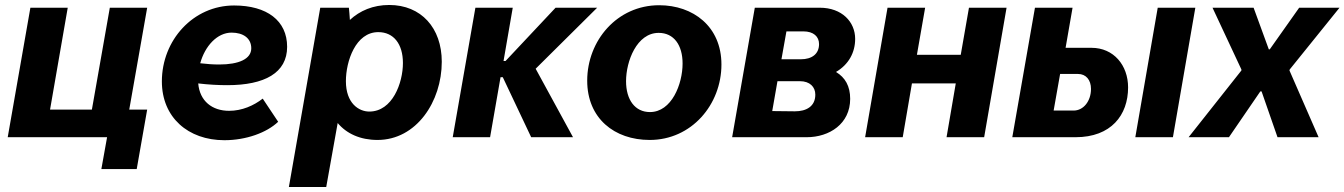

<svg xmlns="http://www.w3.org/2000/svg" viewBox="-20 -551 5399 771"><path d="M571 -111H499L571 -520H421L349 -111H181L252 -520H102L11 0H410L387 128H529Z M881 12C968 12 1051 -18 1097 -62L1035 -155C999 -127 952 -106 900 -106C832 -106 782 -145 776 -216C818 -211 857 -209 893 -209C1042 -209 1133 -258 1133 -363C1133 -468 1052 -529 920 -529C756 -529 630 -390 630 -224C630 -80 735 12 881 12ZM784 -297C803 -366 852 -420 910 -420C956 -420 989 -398 989 -357C989 -314 939 -292 860 -292C835 -292 809 -294 784 -297Z M1140 200H1290L1336 -57C1372 -14 1427 11 1496 11C1652 11 1754 -143 1754 -303C1754 -439 1671 -531 1543 -531C1478 -531 1425 -508 1385 -471C1384 -490 1382 -509 1381 -520H1266ZM1463 -103C1421 -103 1369 -136 1369 -225C1369 -305 1408 -422 1499 -422C1561 -422 1598 -374 1598 -298C1598 -218 1556 -103 1463 -103Z M1798 0H1948L1990 -241H1999L2113 0H2281L2131 -275L2378 -520H2211L2010 -306H2002L2039 -520H1889Z M2589 11C2757 11 2877 -131 2877 -292C2877 -445 2763 -530 2627 -530C2458 -530 2338 -388 2338 -227C2338 -76 2447 11 2589 11ZM2590 -101C2530 -101 2494 -150 2494 -225C2494 -305 2537 -419 2625 -419C2686 -419 2721 -370 2721 -296C2721 -213 2677 -101 2590 -101Z M2920 0H3219C3311 0 3394 -54 3394 -154C3394 -205 3374 -240 3337 -262C3388 -292 3414 -340 3414 -395C3414 -463 3361 -520 3272 -520H3011ZM3081 -105 3102 -225H3192C3232 -225 3254 -202 3254 -171C3254 -123 3217 -104 3172 -104ZM3118 -313 3138 -425H3206C3247 -425 3269 -404 3269 -374C3269 -334 3240 -313 3196 -313Z M3871 -520 3838 -331H3662L3695 -520H3544L3454 0H3605L3642 -216H3818L3781 0H3932L4022 -520Z M4045 0H4299C4442 0 4510 -89 4510 -200C4510 -289 4452 -359 4363 -359H4259L4287 -520H4136ZM4539 0H4690L4780 -520H4629ZM4211 -107 4237 -254H4309C4341 -254 4361 -230 4361 -194C4361 -145 4331 -107 4291 -107Z M4753 0H4915L5041 -184H5046L5110 0H5275L5158 -268L5159 -272L5359 -520H5197L5079 -353H5075L5014 -520H4849L4965 -272V-268Z"/></svg>

Font: Fixel Text 20240404
Style: Bold Italic
Weight: 700
Width: 4
Italic angle: -10°
Designer: AlfaBravo + MacPaw
Foundry: Kyrylo Tkachov, Marchela Mozhyna, Serhii Makarenko, Maria Weinstein, Zakhar Kryvoshyya
Version: Version 1.211;Glyphs 3.2 (3225)